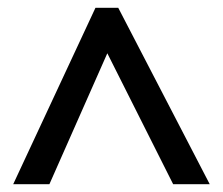

<svg xmlns="http://www.w3.org/2000/svg" viewBox="-20 -738 577 497"><path d="M107.9 -261.2 257.8 -600.1 428.2 -261.2H522.9L286.1 -717.8H227.1L14.2 -261.2Z"/></svg>

Font: Samim Medium
Style: Regular
Weight: 500
Foundry: DejaVu fonts team - Redesigned by Saber Rastikerdar
Version: Version 4.0.5